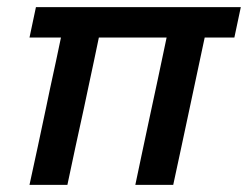

<svg xmlns="http://www.w3.org/2000/svg" viewBox="-20 -517 694 537"><path d="M62.5 0Q74 -53.5 85.5 -106Q96.5 -158 109.5 -219L119.5 -267Q128.5 -310 136.5 -345.5Q144 -380.5 150.5 -412H62.5L80.5 -497H653.5L635.5 -412H552.5L506.5 -196Q496.5 -149.5 486 -100Q475.5 -50.5 464.5 0H358.5Q366 -36 376.5 -85.5Q387 -134.5 398 -186.5Q409 -237 420.5 -291.2Q432 -345.5 446 -412H256.5Q250 -380.5 243 -347.5Q235.5 -314 228.5 -279.5L214.5 -213.5Q202 -157.5 191 -105.8Q180 -54 168.5 0Z"/></svg>

Font: Heraclito Medium
Style: Italic
Weight: 500
Italic angle: -12°
Designer: Kostas Bartsokas (font) & Cristiano Sobral (main changes)
Foundry: Kostas Bartsokas (font) & Cristiano Sobral (main changes)
Version: Version 1.00;July 8, 2020;FontCreator 13.0.0.2655 64-bit